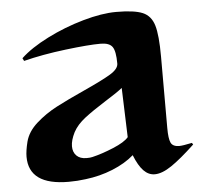

<svg xmlns="http://www.w3.org/2000/svg" viewBox="-46 -618 712 678"><g transform="rotate(-5 310.0 -278.5)"><path d="M30 -88Q30 -109 38 -141Q47 -176 79.5 -205Q112 -234 152 -255Q192 -276 254 -304Q318 -333 348 -351Q378 -369 378 -388Q378 -432 367 -447.5Q356 -463 325 -463Q283 -463 200.5 -453Q118 -443 51 -426L46 -436Q82 -470 143.5 -501Q205 -532 272 -551Q339 -570 390 -570Q454 -570 483.5 -557.5Q513 -545 523.5 -510Q534 -475 534 -399V-146Q534 -108 541 -93.5Q548 -79 571 -79Q583 -79 616 -86L620 -80Q570 -33 536 -10Q502 13 476 13Q454 13 436.5 -5Q419 -23 404 -61Q373 -34 327.5 -15.5Q282 3 231 9Q202 13 171 13Q30 13 30 -88ZM241 -65Q255 -65 262 -67Q296 -75 337 -92Q378 -109 392 -126L386 -301Q369 -287 324 -259Q278 -230 249.5 -208Q221 -186 207 -160Q193 -132 193 -111Q193 -90 205.5 -77.5Q218 -65 241 -65Z"/></g></svg>

Font: Tiejili SC
Style: Regular
Weight: 400
Designer: Buernia
Foundry: Ershou Xiaoxi Press
Version: Version 1.100